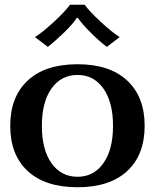

<svg xmlns="http://www.w3.org/2000/svg" viewBox="-20 -777 652 807"><path d="M127 -621Q160 -642 207.5 -686Q255 -730 274 -757H336Q355 -730 402.5 -686Q450 -642 483 -621L429 -580Q397 -604 361 -640Q325 -676 307 -702H303Q286 -676 249.5 -640.5Q213 -605 181 -580ZM23 -248Q23 -370 96.5 -438.5Q170 -507 306 -507Q441 -507 514.5 -438.5Q588 -370 588 -248Q588 -126 514.5 -58Q441 10 306 10Q170 10 96.5 -58Q23 -126 23 -248ZM455 -248Q455 -348 414.5 -405Q374 -462 306 -462Q237 -462 196.5 -405Q156 -348 156 -248Q156 -148 196.5 -91Q237 -34 306 -34Q374 -34 414.5 -91Q455 -148 455 -248Z"/></svg>

Font: Trirong SemiBold
Style: Regular
Weight: 600
Designer: Katatrad Team
Foundry: CadsonDemak
Version: Version 1.000